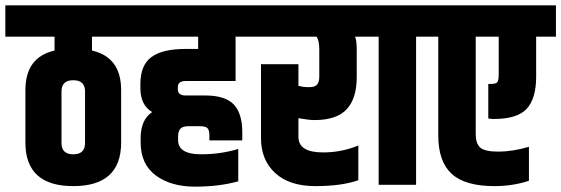

<svg xmlns="http://www.w3.org/2000/svg" viewBox="-60 -691 2099 718"><path d="M258 -156V-349Q258 -391 214 -391Q170 -391 170 -349V-156Q170 -114 214 -114Q258 -114 258 -156ZM393 -354V-158Q393 5 214 5Q35 5 35 -158V-354Q35 -477 144 -502V-554H-40V-671H467V-554H284V-502Q393 -477 393 -354Z M466 -158V-175Q466 -243 509 -272Q466 -297 465 -359V-377Q465 -447 506 -477.5Q547 -508 634 -508H681V-554H388V-671H916V-554H821V-388H634Q605 -388 605 -365V-357Q605 -334 634 -334H707Q782 -334 814 -300.5Q846 -267 846 -197V-166H723V-184Q723 -204 716 -211.5Q709 -219 689 -219H645Q622 -219 614 -209Q606 -199 606 -180V-167Q606 -114 692 -114Q765 -114 831 -134V-13Q760 7 669.5 7Q579 7 522.5 -35Q466 -77 466 -158Z M1116 -242Q1096 -242 1056 -249V-179Q1056 -121 1148 -121Q1218 -121 1280 -147V-17Q1217 5 1119.5 5Q1022 5 969 -44Q916 -93 916 -174V-451H1056V-370Q1074 -365 1096 -365Q1118 -365 1126 -375Q1134 -385 1134 -404V-507Q1134 -538 1124 -554H836V-671H1353V-554H1268Q1274 -538 1274 -507V-402Q1274 -323 1236.5 -282.5Q1199 -242 1116 -242Z M1356 -554H1274V-671H1578V-554H1496V0H1356Z M1789 5Q1679 5 1629 -41Q1579 -87 1579 -184V-554H1498V-671H2019V-554H1945V-404Q1945 -323 1910 -284.5Q1875 -246 1786 -246Q1780 -246 1766 -248V-377H1775Q1794 -377 1799.5 -383.5Q1805 -390 1805 -413V-554H1719V-189Q1719 -155 1735.5 -139.5Q1752 -124 1804 -124Q1856 -124 1918 -142V-15Q1858 5 1789 5Z"/></svg>

Font: Khand
Style: Bold
Weight: 700
Designer: Devanagari: Sanchit Sawaria, Jyotish Sonowal; Latin: Satya Rajpurohit
Foundry: Indian Type Foundry
Version: Version 1.101;PS 1.0;hotconv 1.0.78;makeotf.lib2.5.61930; tt